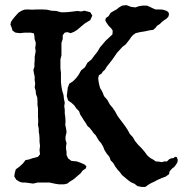

<svg xmlns="http://www.w3.org/2000/svg" viewBox="-20 -724 727 753"><path d="M459 -702 476 -704 494 -697 511 -695 526 -700 540 -702H556L568 -697L578 -692L590 -687H605L619 -686L632 -682L640 -677L643 -668L640 -658L632 -650L624 -645L615 -638L607 -630L596 -623L590 -615L581 -607L566 -605L548 -601L529 -598L512 -594L501 -586L494 -578L488 -569L481 -560L473 -550L460 -540L450 -529L439 -517L421 -491L411 -478L399 -463L391 -450L383 -443L378 -435L368 -429L365 -417L367 -402L370 -388L373 -378L378 -370L383 -360L388 -347L401 -332L411 -314L422 -301L432 -286L440 -271L450 -257L460 -244L471 -229L481 -214L489 -199L501 -186L509 -172L521 -157L535 -143L547 -129L558 -114L570 -104L581 -98L591 -91L604 -90L614 -88L625 -91H635L643 -99L651 -103L660 -104L667 -109L673 -108L677 -98L676 -88L670 -78L664 -70L655 -63L645 -52L643 -41L629 -31L615 -26L599 -19L586 -12L573 -6L561 1L550 9H535L519 6L508 -3L494 -9L483 -17L459 -37L450 -49L440 -60L432 -71L424 -85L414 -95L409 -109L399 -121L390 -135L385 -148L377 -162L368 -172L362 -182L355 -194L347 -202L340 -212L332 -222L323 -230L316 -242L309 -252L301 -265L295 -274L290 -288L280 -298L271 -311L260 -321L247 -330L242 -347L244 -365L246 -381L252 -396L266 -405L278 -417L288 -430L298 -448L313 -460L323 -478L339 -491L350 -506L362 -521L372 -538L383 -551L395 -565L407 -576L421 -589L422 -604L416 -613L406 -623L399 -633L393 -643L395 -653L406 -661L414 -674L426 -681L437 -687L447 -695ZM75 -686 88 -687 106 -686 127 -687H145L164 -686L182 -682L201 -681L219 -676H236L251 -677L268 -679L283 -681L298 -679L311 -682L323 -679L334 -676L342 -663L334 -645L314 -633L298 -620L283 -607L270 -599L257 -594L244 -598L234 -596L226 -586V-571L221 -556V-507L217 -491V-455L219 -439V-402L221 -385L224 -368L229 -352L231 -335L234 -321L232 -308L234 -293V-279L236 -265L237 -249L236 -234L239 -221L241 -206L237 -188V-175L241 -163L239 -150V-139L241 -129V-116L247 -103L260 -93L281 -91L298 -85L313 -78L319 -71L316 -63L304 -55L296 -44L286 -36L276 -27L266 -19L254 -12L244 -4L231 -1H211L193 -4L175 -8H127L110 -4L80 -8H68L57 -11L44 -19L36 -32L38 -46L42 -60L57 -71L70 -83L80 -96L95 -99L106 -103L118 -106L129 -109L137 -119L135 -135L137 -152L135 -168V-182L134 -196L132 -207V-219L129 -234L130 -250L129 -268V-299L127 -312V-326L126 -342L121 -355L120 -368L116 -381L118 -396L116 -410V-424L113 -437L111 -450L115 -462V-476L116 -487V-501L118 -512L120 -524L118 -536L120 -548V-558L116 -569L115 -581L113 -593L100 -596H78L58 -594L41 -596L29 -604L26 -615L21 -627L23 -638L29 -647L36 -656L52 -674L63 -681Z"/></svg>

Font: Tagesschrift
Style: Regular
Weight: 400
Designer: Yanone
Version: Version 2.000; ttfautohint (v1.8.4.7-5d5b)